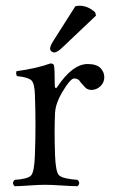

<svg xmlns="http://www.w3.org/2000/svg" viewBox="-20 -641 397 666"><path d="M241.2 -619.1Q247.1 -621.1 254.9 -621.1Q285.6 -621.1 310.1 -598.1L313 -586.9L198.2 -478Q179.2 -459 168 -459Q163.1 -459 158.4 -462.9Q153.8 -466.8 153.8 -472.2Q153.8 -481.9 165.5 -500ZM101.1 -312Q100.1 -351.1 89.1 -362.1Q78.1 -373 39.1 -377Q34.2 -384.8 37.1 -394Q107.9 -403.8 154.8 -420.9Q164.6 -420.9 167 -415Q169.9 -406.2 169.9 -348.1Q169.9 -335 174.3 -335.4Q175.8 -335.9 178.2 -338.9Q231.4 -418.9 284.2 -418.9Q314.9 -418.9 328.4 -405Q341.8 -391.1 341.8 -373Q341.8 -355 328.4 -342Q314.9 -329.1 296.9 -329.1Q292 -329.1 287.6 -330.6Q283.2 -332 280 -334Q276.9 -335.9 272.9 -340.6Q269 -345.2 267.6 -346.7Q266.1 -348.1 261.5 -353.5Q256.8 -358.9 256.8 -359.9Q250 -368.7 237.1 -368.9Q224.1 -369.1 193.8 -317.9Q172.9 -281.7 170.9 -249Q168 -186 170.9 -103Q172.9 -44.9 184.8 -33Q196.8 -21 249 -17.1Q260.3 -5.9 249 4.9Q231 4.9 194.1 2.4Q157.2 0 136.2 0Q115.2 0 81.5 2.4Q47.9 4.9 30.8 4.9Q19.5 -6.3 30.8 -17.1Q76.7 -20 87.9 -32.5Q99.1 -44.9 101.1 -103Q105 -207 101.1 -312Z"/></svg>

Font: Linux Libertine Display
Style: Regular
Weight: 400
Designer: Philipp H. Poll
Foundry: Philipp H. Poll
Version: Version 5.0.9